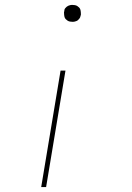

<svg xmlns="http://www.w3.org/2000/svg" viewBox="-20 -548 540 783"><path d="M148 215 227 -260H247L168 215ZM276 -459Q271 -459 265.5 -460Q260 -461 256 -463.5Q252 -466 248.5 -469.5Q245 -473 243.5 -477.5Q242 -482 241.5 -488.5Q241 -495 241 -498L242 -502Q242 -506 243 -509Q244 -512 246.5 -515Q249 -518 252 -520.5Q255 -523 258.5 -524.5Q262 -526 266 -527Q270 -528 272 -528H275Q280 -528 285.5 -527Q291 -526 295 -523.5Q299 -521 302.5 -517.5Q306 -514 307.5 -509.5Q309 -505 309.5 -498.5Q310 -492 310 -489L309 -485Q308 -481 307 -478Q306 -475 303.5 -472Q301 -469 298.5 -466.5Q296 -464 292.5 -462.5Q289 -461 285 -460Q281 -459 278 -459Z"/></svg>

Font: Iosevka Aile Thin Oblique
Style: Regular
Weight: 100
Italic angle: -9°
Designer: Belleve Invis
Foundry: Belleve Invis
Version: Version 31.1.0; ttfautohint (v1.8.4)